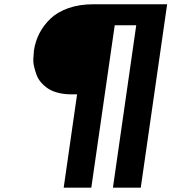

<svg xmlns="http://www.w3.org/2000/svg" viewBox="-20 -762 794 889"><path d="M137.2 -528.8Q143.6 -570.8 162.6 -607.9Q181.6 -645 213.9 -675.8Q246.1 -706.5 296.9 -724.4Q347.7 -742.2 411.1 -742.2H753.9L631.8 106.9H502.9L610.8 -645H511.2L402.8 106.9H274.9L336.9 -325.2H310.1Q276.9 -325.2 249.3 -332.3Q221.7 -339.4 203.1 -351.6Q184.6 -363.8 170.4 -380.1Q156.2 -396.5 149.4 -415Q142.6 -433.6 137.9 -453.4Q133.3 -473.1 134.5 -492.2Q135.7 -511.2 137.2 -528.8Z"/></svg>

Font: Trueno
Style: Bold Italic
Weight: 700
Designer: Julieta Ulanovsky
Foundry: Julieta Ulanovsky
Version: Version 3.001b | FøM Fix